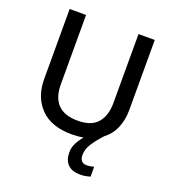

<svg xmlns="http://www.w3.org/2000/svg" viewBox="-164 -930 1066 1187"><g transform="rotate(20 369.0 -337.0)"><path d="M472 12Q472 40 484 52.5Q496 65 515 65Q532 65 544.5 62.5Q557 60 565 58V123Q551 127 535.5 130Q520 133 499 133Q445 133 417.5 105Q390 77 390 25Q390 -6 405 -35.5Q420 -65 442 -90Q406 -83 366 -83Q230 -83 159.5 -155.5Q89 -228 89 -347V-807H197V-352Q197 -175 371 -175Q461 -175 501.5 -223Q542 -271 542 -353V-807H649V-345Q649 -282 627 -229Q605 -176 559 -141Q514 -92 493 -57Q472 -22 472 12Z"/></g></svg>

Font: Noto Sans Kannada UI Medium
Style: Regular
Weight: 500
Designer: Jelle Bosma - Monotype Design Team
Foundry: Monotype Imaging Inc.
Version: Version 2.005; ttfautohint (v1.8.4.7-5d5b)